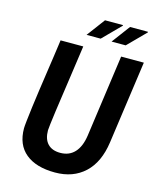

<svg xmlns="http://www.w3.org/2000/svg" viewBox="-126 -939 846 1038"><g transform="rotate(15 296.5 -420.5)"><path d="M282 12Q176 12 117.5 -36Q59 -84 59 -176Q59 -186 62.5 -218.5Q66 -251 72 -297.5Q78 -344 85.5 -396.5Q93 -449 100.5 -500Q108 -551 114 -593Q120 -635 123.5 -660.5Q127 -686 127 -686H254Q254 -686 250.5 -661Q247 -636 241 -594.5Q235 -553 228 -503Q221 -453 213.5 -402Q206 -351 200 -307.5Q194 -264 190.5 -234.5Q187 -205 187 -199Q187 -150 211.5 -124Q236 -98 282 -98Q332 -98 362.5 -131Q393 -164 402 -227L466 -686H593L528 -223Q512 -108 447.5 -48Q383 12 282 12ZM395 -751 471 -853H571L572 -850L474 -751ZM255 -751 331 -853H431L432 -850L334 -751Z"/></g></svg>

Font: Archivo Narrow
Style: Bold Italic
Weight: 700
Italic angle: -8°
Designer: Hector Gatti
Foundry: Omnibus-Type
Version: Version 3.002